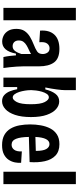

<svg xmlns="http://www.w3.org/2000/svg" viewBox="531 -1271 753 1855"><g transform="rotate(90 907.5 -343.5)"><path d="M56 0V-700H176V0Z M382 12Q351 12 323 -2.5Q295 -17 277 -47.5Q259 -78 259 -125Q259 -174 280 -205Q301 -236 335.5 -256.5Q370 -277 411 -293Q450 -308 476 -325Q502 -342 502 -380Q502 -405 488.5 -425.5Q475 -446 446 -446Q419 -446 401 -423Q383 -400 388 -347L276 -354Q269 -442 314 -491.5Q359 -541 453 -541Q545 -541 583 -489.5Q621 -438 621 -342V-190Q621 -163 623.5 -128.5Q626 -94 629.5 -59.5Q633 -25 637 0H531Q524 -32 520.5 -61.5Q517 -91 515 -121H498Q473 12 382 12ZM426 -89Q455 -89 472.5 -112.5Q490 -136 502 -174V-267Q482 -255 459.5 -245Q437 -235 417 -223Q397 -211 384 -193.5Q371 -176 371 -149Q371 -120 386.5 -104.5Q402 -89 426 -89Z M958 13Q921 13 897.5 -9Q874 -31 861 -64.5Q848 -98 842 -133H821V0H730V-700H851V-598Q851 -568 844 -515.5Q837 -463 825 -405H844Q858 -465 886 -502Q914 -539 960 -539Q999 -539 1033.5 -509.5Q1068 -480 1089.5 -419.5Q1111 -359 1111 -266Q1111 -175 1090 -112.5Q1069 -50 1034 -18.5Q999 13 958 13ZM922 -90Q945 -90 966 -129.5Q987 -169 987 -265Q987 -359 966 -399Q945 -439 921 -439Q901 -439 887.5 -419.5Q874 -400 866 -372Q858 -344 854.5 -317Q851 -290 851 -274V-261Q851 -238 855.5 -209Q860 -180 868.5 -153Q877 -126 890.5 -108Q904 -90 922 -90Z M1382 13Q1323 13 1284 -9Q1245 -31 1222.5 -69Q1200 -107 1191 -156Q1182 -205 1182 -258Q1182 -311 1191 -361.5Q1200 -412 1221 -452.5Q1242 -493 1279 -517Q1316 -541 1373 -541Q1443 -541 1483 -503Q1523 -465 1537.5 -399.5Q1552 -334 1546 -253L1303 -246Q1304 -166 1321 -122.5Q1338 -79 1378 -79Q1408 -79 1426.5 -103.5Q1445 -128 1443 -178L1553 -171Q1555 -143 1549 -111.5Q1543 -80 1524.5 -51.5Q1506 -23 1471.5 -5Q1437 13 1382 13ZM1372 -445Q1310 -445 1303 -309L1438 -313Q1438 -383 1420 -414Q1402 -445 1372 -445Z M1639 0V-700H1759V0Z"/></g></svg>

Font: Bricolage Grotesque 10pt Condensed SemiBold
Style: Regular
Weight: 600
Width: 3
Designer: Mathieu Triay
Foundry: Atelier Triay
Version: Version 1.000; ttfautohint (v1.8.4.7-5d5b);gftools[0.9.32]